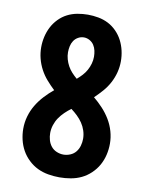

<svg xmlns="http://www.w3.org/2000/svg" viewBox="-85 -804 669 873"><g transform="rotate(10 250.0 -367.5)"><path d="M250 8Q224 8 198 3.5Q172 -1 149 -12Q126 -23 106.5 -41.5Q87 -60 74.5 -82.5Q62 -105 56 -130.5Q50 -156 50 -182Q50 -211 58 -239Q66 -267 81 -292Q96 -317 116 -338.5Q136 -360 158 -378Q139 -396 121.5 -416Q104 -436 91.5 -459.5Q79 -483 72.5 -508.5Q66 -534 66 -560Q66 -585 71.5 -609Q77 -633 88 -654.5Q99 -676 116.5 -694Q134 -712 155.5 -723Q177 -734 201.5 -738.5Q226 -743 250 -743Q274 -743 298.5 -738.5Q323 -734 344.5 -723Q366 -712 383.5 -694Q401 -676 412 -654.5Q423 -633 428.5 -609Q434 -585 434 -560Q434 -534 427.5 -508.5Q421 -483 408.5 -459.5Q396 -436 378.5 -416Q361 -396 342 -378Q364 -360 384 -338.5Q404 -317 419 -292Q434 -267 442 -239Q450 -211 450 -182Q450 -156 444 -130.5Q438 -105 425.5 -82.5Q413 -60 393.5 -41.5Q374 -23 351 -12Q328 -1 302 3.5Q276 8 250 8ZM250 -447Q263 -458 274 -470Q285 -482 293 -496.5Q301 -511 305.5 -527Q310 -543 310 -559Q310 -573 307 -587Q304 -601 296.5 -612.5Q289 -624 276.5 -631Q264 -638 250 -638Q236 -638 223.5 -631Q211 -624 203.5 -612.5Q196 -601 193 -587Q190 -573 190 -559Q190 -543 194.5 -527Q199 -511 207 -496.5Q215 -482 226 -470Q237 -458 250 -447ZM250 -97Q266 -97 281.5 -103.5Q297 -110 307 -122.5Q317 -135 321.5 -151Q326 -167 326 -183Q326 -202 320 -220.5Q314 -239 303.5 -254.5Q293 -270 279 -283.5Q265 -297 250 -308Q235 -297 221 -283.5Q207 -270 196.5 -254.5Q186 -239 180 -220.5Q174 -202 174 -183Q174 -167 178.5 -151Q183 -135 193 -122.5Q203 -110 218.5 -103.5Q234 -97 250 -97Z"/></g></svg>

Font: Iosevka Extrabold
Style: Regular
Weight: 800
Monospace: yes
Designer: Belleve Invis
Foundry: Belleve Invis
Version: Version 32.5.0; ttfautohint (v1.8.4)